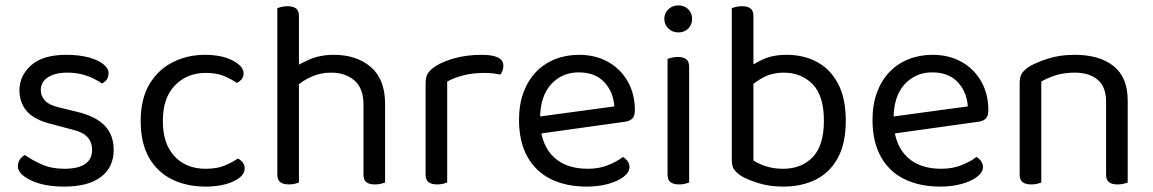

<svg xmlns="http://www.w3.org/2000/svg" viewBox="-20 -678 4271 711"><path d="M401 -123Q401 -59 354 -23Q307 13 218 13Q142 13 94 -10.5Q46 -34 46 -62Q46 -74 52.5 -85.5Q59 -97 72 -104Q99 -85 135 -69Q171 -53 217 -53Q321 -53 321 -123Q321 -152 303.5 -170.5Q286 -189 252 -197L169 -219Q108 -234 80 -265.5Q52 -297 52 -344Q52 -397 95 -436Q138 -475 226 -475Q273 -475 308 -465.5Q343 -456 362.5 -440.5Q382 -425 382 -407Q382 -394 375.5 -384Q369 -374 358 -369Q346 -377 327.5 -386.5Q309 -396 284 -402.5Q259 -409 229 -409Q185 -409 158 -392Q131 -375 131 -344Q131 -322 146.5 -305.5Q162 -289 196 -281L265 -264Q333 -248 367 -213.5Q401 -179 401 -123Z M741 -408Q673 -408 628 -362Q583 -316 583 -230Q583 -145 626.5 -99Q670 -53 741 -53Q783 -53 811 -64.5Q839 -76 861 -91Q872 -85 879 -76Q886 -67 886 -54Q886 -26 844.5 -6.5Q803 13 741 13Q672 13 617.5 -13.5Q563 -40 532 -94Q501 -148 501 -230Q501 -311 533 -365.5Q565 -420 619.5 -447.5Q674 -475 739 -475Q801 -475 841.5 -454Q882 -433 882 -406Q882 -394 875 -385Q868 -376 857 -371Q835 -386 808.5 -397Q782 -408 741 -408Z M1406 -199H1326V-291Q1326 -351 1292.5 -380Q1259 -409 1206 -409Q1167 -409 1133.5 -394Q1100 -379 1077 -358L1062 -423Q1086 -440 1125.5 -457.5Q1165 -475 1217 -475Q1300 -475 1353 -430Q1406 -385 1406 -293ZM1007 -264H1087V-2Q1082 0 1072 2.5Q1062 5 1050 5Q1029 5 1018 -3.5Q1007 -12 1007 -31ZM1326 -263 1406 -262V-2Q1401 0 1390.5 2.5Q1380 5 1369 5Q1347 5 1336.5 -3.5Q1326 -12 1326 -31ZM1087 -225H1007V-648Q1012 -650 1022.5 -652.5Q1033 -655 1045 -655Q1066 -655 1076.5 -646.5Q1087 -638 1087 -619Z M1636 -376V-218H1556V-370Q1556 -393 1564.5 -406.5Q1573 -420 1593 -433Q1619 -450 1664 -462.5Q1709 -475 1764 -475Q1844 -475 1844 -435Q1844 -425 1841 -416.5Q1838 -408 1833 -402Q1823 -404 1807 -406Q1791 -408 1775 -408Q1729 -408 1694 -398.5Q1659 -389 1636 -376ZM1556 -264 1636 -252V-2Q1631 0 1621 2.5Q1611 5 1599 5Q1578 5 1567 -3.5Q1556 -12 1556 -31Z M1957 -180 1953 -243 2255 -284Q2251 -339 2217 -374.5Q2183 -410 2123 -410Q2061 -410 2020.5 -365.5Q1980 -321 1980 -238V-216Q1987 -136 2032.5 -94.5Q2078 -53 2157 -53Q2199 -53 2233 -67Q2267 -81 2287 -97Q2298 -90 2304.5 -80.5Q2311 -71 2311 -59Q2311 -40 2289.5 -23.5Q2268 -7 2232.5 3Q2197 13 2153 13Q2076 13 2019.5 -15Q1963 -43 1932.5 -98.5Q1902 -154 1902 -234Q1902 -291 1918.5 -335.5Q1935 -380 1964.5 -411Q1994 -442 2035 -458.5Q2076 -475 2124 -475Q2185 -475 2231.5 -449Q2278 -423 2304.5 -376.5Q2331 -330 2331 -270Q2331 -248 2321 -238.5Q2311 -229 2293 -227Z M2440 -608Q2440 -629 2455 -643.5Q2470 -658 2492 -658Q2515 -658 2529 -643.5Q2543 -629 2543 -608Q2543 -587 2529 -572.5Q2515 -558 2492 -558Q2470 -558 2455 -572.5Q2440 -587 2440 -608ZM2452 -264H2532V-2Q2527 0 2517 2.5Q2507 5 2495 5Q2474 5 2463 -3.5Q2452 -12 2452 -31ZM2532 -225H2452V-460Q2457 -462 2467.5 -464.5Q2478 -467 2490 -467Q2511 -467 2521.5 -458.5Q2532 -450 2532 -430Z M2894 -475Q2956 -475 3005.5 -448.5Q3055 -422 3083.5 -368Q3112 -314 3112 -231Q3112 -147 3082.5 -93Q3053 -39 3001 -13Q2949 13 2880 13Q2831 13 2791.5 1Q2752 -11 2727 -25Q2706 -39 2698 -51Q2690 -63 2690 -84V-417H2770V-84Q2785 -73 2814 -63Q2843 -53 2880 -53Q2948 -53 2989.5 -96Q3031 -139 3031 -231Q3031 -324 2989 -366.5Q2947 -409 2882 -409Q2842 -409 2811 -393.5Q2780 -378 2760 -358L2745 -423Q2767 -440 2804 -457.5Q2841 -475 2894 -475ZM2770 -401H2690V-648Q2695 -650 2705.5 -652.5Q2716 -655 2728 -655Q2749 -655 2759.5 -646.5Q2770 -638 2770 -619Z M3266 -180 3262 -243 3564 -284Q3560 -339 3526 -374.5Q3492 -410 3432 -410Q3370 -410 3329.5 -365.5Q3289 -321 3289 -238V-216Q3296 -136 3341.5 -94.5Q3387 -53 3466 -53Q3508 -53 3542 -67Q3576 -81 3596 -97Q3607 -90 3613.5 -80.5Q3620 -71 3620 -59Q3620 -40 3598.5 -23.5Q3577 -7 3541.5 3Q3506 13 3462 13Q3385 13 3328.5 -15Q3272 -43 3241.5 -98.5Q3211 -154 3211 -234Q3211 -291 3227.5 -335.5Q3244 -380 3273.5 -411Q3303 -442 3344 -458.5Q3385 -475 3433 -475Q3494 -475 3540.5 -449Q3587 -423 3613.5 -376.5Q3640 -330 3640 -270Q3640 -248 3630 -238.5Q3620 -229 3602 -227Z M4156 -305V-203H4076V-301Q4076 -357 4044.5 -383Q4013 -409 3960 -409Q3920 -409 3889 -399Q3858 -389 3836 -376V-203H3756V-372Q3756 -393 3764.5 -406.5Q3773 -420 3794 -433Q3820 -448 3863 -461.5Q3906 -475 3960 -475Q4051 -475 4103.5 -433.5Q4156 -392 4156 -305ZM3756 -258H3836V-2Q3831 0 3821 2.5Q3811 5 3799 5Q3778 5 3767 -3.5Q3756 -12 3756 -31ZM4076 -258H4156V-2Q4151 0 4140.5 2.5Q4130 5 4119 5Q4097 5 4086.5 -3.5Q4076 -12 4076 -31Z"/></svg>

Font: Baloo Paaji 2
Style: Regular
Weight: 400
Designer: Shuchita Grover, Noopur Datye and Ek Type
Foundry: Ek Type
Version: Version 1.700